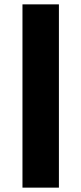

<svg xmlns="http://www.w3.org/2000/svg" viewBox="-20 -860 372 880"><path d="M250 -840V0H83V-840Z"/></svg>

Font: Sinkin Sans 700 Bold
Style: Bold
Weight: 700
Designer: Keith Bates
Foundry: K-Type
Version: Sinkin Sans (version 1.0)  by Keith Bates   •   © 2014   www